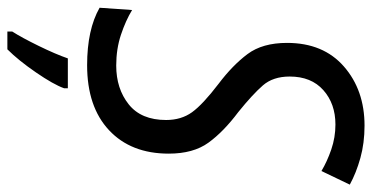

<svg xmlns="http://www.w3.org/2000/svg" viewBox="-260 -506 985 508"><g transform="rotate(90 232.0 -251.5)"><path d="M150 10Q260 10 322 -48Q384 -106 384 -206Q384 -271 355 -311Q326 -351 274 -390Q227 -428 203.5 -455Q180 -482 180 -526Q180 -583 216 -615Q252 -647 307 -647Q341 -647 373 -636Q405 -625 430 -610L466 -685Q435 -702 395.5 -713Q356 -724 310 -724Q216 -724 153.5 -669.5Q91 -615 91 -519Q91 -454 120.5 -414.5Q150 -375 199 -338Q254 -296 274.5 -267.5Q295 -239 295 -199Q295 -133 253.5 -100Q212 -67 151 -67Q107 -67 69.5 -79.5Q32 -92 4 -109L-2 -23Q56 10 150 10ZM61 221H108Q137 192 169 145.5Q201 99 211 71V61H132Q121 93 99 138Q77 183 61 208Z"/></g></svg>

Font: Noto Sans UI SemiCondensed
Style: Italic
Weight: 400
Width: 4
Italic angle: -12°
Designer: Monotype Design Team
Foundry: Monotype Imaging Inc.
Version: Version 1.901